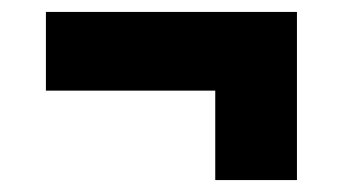

<svg xmlns="http://www.w3.org/2000/svg" viewBox="-20 -411 575 322"><path d="M57 -259V-391H478V-109H341V-259Z"/></svg>

Font: Bricolage Grotesque 10pt ExtraBold
Style: Regular
Weight: 800
Designer: Mathieu Triay
Foundry: Atelier Triay
Version: Version 1.000; ttfautohint (v1.8.4.7-5d5b);gftools[0.9.32]